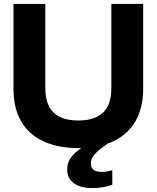

<svg xmlns="http://www.w3.org/2000/svg" viewBox="-20 -749 802 983"><path d="M453 214Q392 214 358 189Q324 164 324 119Q324 79 350 49Q376 19 418 -4.5Q460 -28 507 -44L560 -34Q525 -10 499 10Q473 30 459 48Q445 66 445 88Q445 131 501 131Q515 131 529.5 128.5Q544 126 555 122V197Q539 204 510 209Q481 214 453 214ZM380 9Q278 9 203.5 -25Q129 -59 89 -126.5Q49 -194 49 -295V-729H212V-295Q212 -243 230 -206.5Q248 -170 285.5 -151Q323 -132 381 -132Q436 -132 473.5 -149.5Q511 -167 530.5 -203Q550 -239 550 -295V-729H713V-295Q713 -199 675 -131Q637 -63 563 -27Q489 9 380 9Z"/></svg>

Font: Mona Sans SemiExpanded
Style: Bold
Weight: 700
Width: 6
Designer: Deni Anggara
Foundry: GitHub
Version: Version 2.000